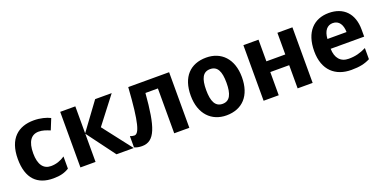

<svg xmlns="http://www.w3.org/2000/svg" viewBox="-18 -1155 3498 1766"><g transform="rotate(-20 1731.5 -272.0)"><path d="M290 10C358 10 403 -2 446 -29V-148C405 -120 360 -104 309 -104C237 -104 194 -158 194 -270C194 -384 235 -441 309 -441C347 -441 379 -429 418 -413L461 -519C424 -538 366 -554 301 -554C150 -554 43 -469 43 -269C43 -76 137 10 290 10Z M900 -544 706 -280V-544H558V0H706V-276L911 0H1080L861 -283L1062 -544Z M1624 0V-544H1224C1201 -196 1170 -106 1125 -106C1110 -106 1097 -110 1084 -115V-5C1104 5 1131 10 1159 10C1286 10 1328 -116 1354 -439H1476V0Z M2238 -273C2238 -454 2134 -554 1989 -554C1832 -554 1737 -454 1737 -273C1737 -92 1841 10 1986 10C2142 10 2238 -92 2238 -273ZM1888 -273C1888 -384 1916 -442 1987 -442C2059 -442 2087 -384 2087 -273C2087 -162 2059 -102 1988 -102C1917 -102 1888 -162 1888 -273Z M2499 -544H2351V0H2499V-227H2684V0H2831V-544H2684V-332H2499Z M3189 -554C3043 -554 2944 -457 2944 -268C2944 -81 3054 10 3208 10C3290 10 3342 -2 3392 -28V-137C3336 -109 3286 -95 3220 -95C3140 -95 3096 -148 3094 -238H3422V-307C3422 -464 3333 -554 3189 -554ZM3192 -454C3254 -454 3283 -403 3284 -333H3097C3102 -414 3139 -454 3192 -454Z"/></g></svg>

Font: Noto Sans Display
Style: Bold
Weight: 700
Designer: Monotype Design Team
Foundry: Monotype Imaging Inc.
Version: Version 1.900